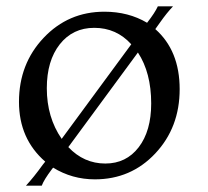

<svg xmlns="http://www.w3.org/2000/svg" viewBox="-20 -556 658 607"><path d="M280 11Q208 11 148 -26L144 -21Q119 12 112 31H62Q87 4 115 -35L123 -45Q40 -117 40 -234Q40 -354 118 -436.5Q196 -519 310 -519Q386 -519 445 -484Q470 -516 479 -536H527Q507 -515 486 -485L471 -464Q548 -396 548 -274Q548 -153 471 -71Q394 11 280 11ZM313 -39Q379 -39 418.5 -90.5Q458 -142 458 -229Q458 -326 416 -390L196 -91Q245 -39 313 -39ZM128 -277Q128 -185 175 -117L395 -416Q348 -468 278 -468Q210 -468 169 -416Q128 -364 128 -277Z"/></svg>

Font: Coconat
Style: Regular
Weight: 400
Designer: Sara Lavazza
Foundry: Collletttivo
Version: Version 1.000;Glyphs 3.2 (3217)